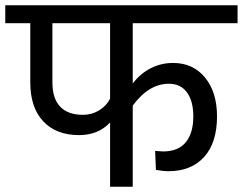

<svg xmlns="http://www.w3.org/2000/svg" viewBox="-40 -709 922 729"><path d="M464 -621V-392Q493 -430 532.5 -450Q572 -470 617 -470Q693 -470 738.5 -414.5Q784 -359 784 -267Q784 -167 735 -113Q686 -59 600 -59Q579 -59 552 -64L549 -136Q571 -134 579 -134Q637 -134 665.5 -169Q694 -204 694 -267Q694 -325 670 -358Q646 -391 601 -391Q525 -391 464 -308V0H378V-244Q333 -196 260 -196Q173 -196 124 -248.5Q75 -301 75 -396V-621H-20V-689H862V-621ZM378 -334V-621H159V-396Q159 -335 188.5 -304Q218 -273 275 -273Q308 -273 335.5 -289.5Q363 -306 378 -334Z"/></svg>

Font: FiraGOUPP
Style: Medium
Weight: 400
Designer: bBox Type
Foundry: bBox Type GmbH
Version: Version 1.001